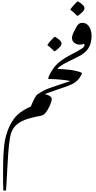

<svg xmlns="http://www.w3.org/2000/svg" viewBox="-20 -1885 1283 2560"><path d="M25 655Q24 628 23 603Q22 578 21.5 549.5Q21 521 21 485.5Q21 450 21 402Q21 290 25 200.5Q29 111 37.5 42Q46 -27 61 -78Q98 -208 162 -296Q198 -347 256 -389.5Q314 -432 392 -465Q397 -480 404 -496.5Q411 -513 422 -536Q445 -587 466 -613.5Q487 -640 517 -640Q533 -640 558 -635Q583 -630 609 -621Q635 -612 652.5 -598Q670 -584 670 -565Q670 -550 663.5 -527.5Q657 -505 645 -478Q633 -451 616 -422Q595 -386 573 -366Q551 -346 525 -341Q495 -337 458 -328.5Q421 -320 377 -308Q300 -287 246 -254.5Q192 -222 160.5 -176Q129 -130 116 -65Q108 -20 101 36Q94 92 90 156Q84 246 79 337.5Q74 429 69 518Q67 562 64.5 596Q62 630 60 655Z M703 -1202Q681 -1224 666.5 -1237.5Q652 -1251 640.5 -1261Q629 -1271 614 -1281V-1290Q621 -1301 633.5 -1316.5Q646 -1332 661 -1348Q676 -1364 688.5 -1376.5Q701 -1389 707 -1393H717Q760 -1366 780 -1345.5Q800 -1325 800 -1303Q800 -1281 774.5 -1254.5Q749 -1228 711 -1202Z M449 -541Q445 -541 440.5 -544Q436 -547 436 -555Q436 -563 438.5 -570.5Q441 -578 447 -587Q464 -611 493.5 -634Q523 -657 567 -679Q611 -701 673 -722Q707 -734 740.5 -745Q774 -756 805.5 -766.5Q837 -777 865 -786Q883 -793 897.5 -797.5Q912 -802 919 -804Q893 -811 858.5 -815.5Q824 -820 786.5 -823.5Q749 -827 714.5 -829Q680 -831 655 -831Q648 -831 642 -831Q636 -831 631 -831L622 -843Q628 -861 639.5 -886Q651 -911 675 -948Q687 -967 696 -977Q705 -987 714 -987Q721 -987 728.5 -983Q736 -979 736 -971V-966Q775 -966 822.5 -963Q870 -960 919 -953Q968 -946 1010 -935Q1027 -931 1037.5 -927.5Q1048 -924 1055.5 -920.5Q1063 -917 1071 -913L1072 -901L1068 -894Q1041 -840 1008.5 -809.5Q976 -779 943.5 -764Q911 -749 882 -738Q865 -732 841 -723.5Q817 -715 792 -706.5Q767 -698 745 -691Q656 -661 606.5 -641.5Q557 -622 534.5 -607.5Q512 -593 501 -576Q488 -554 475.5 -547.5Q463 -541 449 -541Z M1009 -1674Q987 -1696 972.5 -1709.5Q958 -1723 946.5 -1733Q935 -1743 920 -1753V-1762Q927 -1773 939.5 -1788.5Q952 -1804 967 -1820Q982 -1836 994.5 -1848.5Q1007 -1861 1013 -1865H1023Q1066 -1838 1086 -1817.5Q1106 -1797 1106 -1775Q1106 -1753 1080.5 -1726.5Q1055 -1700 1017 -1674Z M688 -917Q684 -917 679.5 -920Q675 -923 675 -933Q675 -949 692.5 -975Q710 -1001 743.5 -1033.5Q777 -1066 826 -1098Q848 -1113 871 -1126Q894 -1139 924.5 -1155.5Q955 -1172 1001 -1196Q1047 -1221 1069.5 -1236Q1092 -1251 1099.5 -1262Q1107 -1273 1107 -1283Q1107 -1292 1100 -1302Q1089 -1296 1073 -1293Q1057 -1290 1040 -1290Q1016 -1290 993 -1300.5Q970 -1311 955 -1331Q940 -1351 940 -1377Q940 -1397 947 -1418.5Q954 -1440 965 -1462L998 -1525Q1013 -1554 1032.5 -1567.5Q1052 -1581 1075 -1581Q1109 -1581 1133 -1565.5Q1157 -1550 1172 -1524.5Q1187 -1499 1194 -1467.5Q1201 -1436 1201 -1404Q1201 -1354 1189.5 -1312Q1178 -1270 1155 -1236Q1132 -1202 1096 -1175Q1073 -1157 1048.5 -1143Q1024 -1129 989.5 -1112.5Q955 -1096 902 -1070Q860 -1050 831 -1033Q802 -1016 783 -1002Q764 -988 753 -975Q748 -969 743 -962.5Q738 -956 733 -950Q728 -943 723 -937Q718 -931 713 -927Q700 -917 688 -917Z"/></svg>

Font: Noto Nastaliq Urdu SemiBold
Style: Regular
Weight: 600
Version: Version 3.007